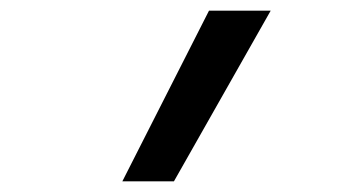

<svg xmlns="http://www.w3.org/2000/svg" viewBox="-20 -792 640 361"><path d="M210 -451 373 -772H489L307 -451Z"/></svg>

Font: Iosevka Curly Medium Extended
Style: Italic
Weight: 500
Width: 7
Italic angle: -9°
Monospace: yes
Designer: Belleve Invis
Foundry: Belleve Invis
Version: Version 11.1.0; ttfautohint (v1.8.3)